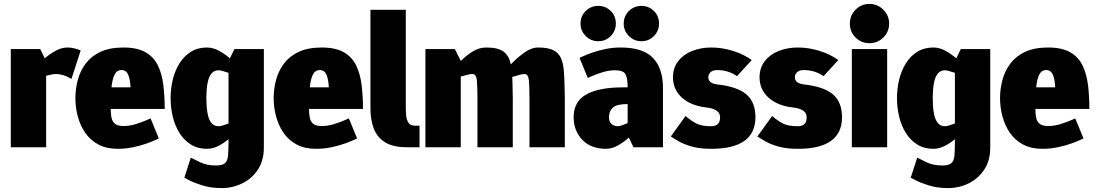

<svg xmlns="http://www.w3.org/2000/svg" viewBox="-20 -750 5584 978"><path d="M344 -348Q303 -373 264 -373Q256 -373 243 -370.5Q230 -368 215 -364V0H35V-500H185L208 -453Q235 -476 264.5 -492Q294 -508 324 -508Q324 -508 325 -508Q341 -508 359.5 -503.5Q378 -499 391 -493Z M579 8Q522 8 481 -14Q440 -36 414.5 -73Q389 -110 376.5 -156Q364 -202 364 -250Q364 -298 376.5 -344Q389 -390 417 -427Q445 -464 492 -486Q539 -508 609 -508Q679 -508 721 -484Q763 -460 784 -417Q805 -374 812 -317Q819 -260 819 -195H544Q544 -170 548 -150.5Q552 -131 565.5 -119.5Q579 -108 609 -108Q640 -108 672 -118Q704 -128 725.5 -137.5Q747 -147 747 -147L789 -45Q789 -45 772 -37Q755 -29 725.5 -18.5Q696 -8 658.5 0Q621 8 579 8ZM599 -393Q575 -393 563.5 -369.5Q552 -346 548 -305H645Q643 -346 633 -369.5Q623 -393 599 -393Z M1094 -392Q1071 -392 1058 -376.5Q1045 -361 1039.5 -337.5Q1034 -314 1032.5 -290.5Q1031 -267 1031 -250Q1031 -233 1032.5 -209Q1034 -185 1039.5 -161.5Q1045 -138 1058 -122.5Q1071 -107 1094 -107Q1102 -107 1115 -111Q1128 -115 1144 -121V-379Q1128 -384 1115 -388Q1102 -392 1094 -392ZM952 53Q966 60 999.5 76.5Q1033 93 1080 93Q1112 93 1125.5 81.5Q1139 70 1141.5 43Q1144 16 1144 -30V-41Q1119 -20 1091 -6Q1063 8 1034 8Q987 8 952 -14Q917 -36 894 -73Q871 -110 860 -156Q849 -202 849 -250Q849 -298 860 -344Q871 -390 894 -427Q917 -464 952 -486Q987 -508 1034 -508Q1065 -508 1094.5 -492Q1124 -476 1151 -453L1174 -500H1324V2Q1324 68 1293.5 114Q1263 160 1214 184Q1165 208 1110 208H1109Q1054 208 1011 194.5Q968 181 943.5 168Q919 155 919 155Z M1589 8Q1532 8 1491 -14Q1450 -36 1424.5 -73Q1399 -110 1386.5 -156Q1374 -202 1374 -250Q1374 -298 1386.5 -344Q1399 -390 1427 -427Q1455 -464 1502 -486Q1549 -508 1619 -508Q1689 -508 1731 -484Q1773 -460 1794 -417Q1815 -374 1822 -317Q1829 -260 1829 -195H1554Q1554 -170 1558 -150.5Q1562 -131 1575.5 -119.5Q1589 -108 1619 -108Q1650 -108 1682 -118Q1714 -128 1735.5 -137.5Q1757 -147 1757 -147L1799 -45Q1799 -45 1782 -37Q1765 -29 1735.5 -18.5Q1706 -8 1668.5 0Q1631 8 1589 8ZM1609 -393Q1585 -393 1573.5 -369.5Q1562 -346 1558 -305H1655Q1653 -346 1643 -369.5Q1633 -393 1609 -393Z M2092 -110H2117V0H2052Q1980 0 1939.5 -26.5Q1899 -53 1883 -97.5Q1867 -142 1867 -196V-700H2047V-196Q2047 -181 2049 -160.5Q2051 -140 2060.5 -125Q2070 -110 2092 -110Z M2327 -440V-439Q2354 -467 2387.5 -487.5Q2421 -508 2456 -508H2457Q2519 -508 2546.5 -486Q2574 -464 2582 -422Q2613 -455 2650 -481.5Q2687 -508 2721 -508Q2771 -508 2798 -494.5Q2825 -481 2837 -454.5Q2849 -428 2852 -390Q2855 -352 2856 -302L2857 -250V0H2677V-250Q2677 -308 2674 -340.5Q2671 -373 2651 -373Q2643 -373 2626 -368.5Q2609 -364 2589 -358Q2590 -345 2590.5 -331Q2591 -317 2591 -302L2592 -250V0H2412V-250Q2412 -308 2409 -340.5Q2406 -373 2386 -373Q2376 -373 2360 -369Q2344 -365 2327 -360V0H2147V-500H2297Z M3082 -153Q3082 -130 3095 -118.5Q3108 -107 3127 -107Q3135 -107 3148 -111.5Q3161 -116 3177 -123V-220Q3121 -220 3101.5 -201.5Q3082 -183 3082 -153ZM3067 8Q2990 8 2946 -38Q2902 -84 2902 -153Q2902 -233 2966.5 -269Q3031 -305 3152 -305H3177Q3177 -354 3165.5 -373Q3154 -392 3112 -392Q3081 -392 3049 -382Q3017 -372 2995.5 -362.5Q2974 -353 2974 -353L2932 -455Q2932 -455 2949 -463Q2966 -471 2995.5 -481.5Q3025 -492 3062.5 -500Q3100 -508 3142 -508Q3256 -508 3306.5 -454.5Q3357 -401 3357 -302V0H3207L3183 -49Q3156 -25 3126.5 -8.5Q3097 8 3067 8ZM3027 -540Q2990 -540 2963.5 -566.5Q2937 -593 2937 -630Q2937 -668 2963.5 -694Q2990 -720 3027 -720Q3065 -720 3091 -694Q3117 -668 3117 -630Q3117 -593 3091 -566.5Q3065 -540 3027 -540ZM3247 -540Q3210 -540 3183.5 -566.5Q3157 -593 3157 -630Q3157 -668 3183.5 -694Q3210 -720 3247 -720Q3285 -720 3311 -694Q3337 -668 3337 -630Q3337 -593 3311 -566.5Q3285 -540 3247 -540Z M3397 -55 3472 -159Q3504 -132 3530 -119.5Q3556 -107 3603 -107Q3648 -107 3648 -153Q3648 -193 3583 -202Q3502 -210 3455 -251.5Q3408 -293 3408 -356Q3408 -404 3434 -438Q3460 -472 3504.5 -490Q3549 -508 3603 -508Q3659 -508 3714.5 -490.5Q3770 -473 3809 -444L3734 -362Q3690 -393 3633 -393Q3611 -393 3599.5 -382.5Q3588 -372 3588 -356Q3588 -326 3633 -320Q3735 -309 3781.5 -269.5Q3828 -230 3828 -153Q3828 8 3603 8Q3546 8 3506 -3Q3466 -14 3439.5 -29Q3413 -44 3397 -55Z M3838 -55 3913 -159Q3945 -132 3971 -119.5Q3997 -107 4044 -107Q4089 -107 4089 -153Q4089 -193 4024 -202Q3943 -210 3896 -251.5Q3849 -293 3849 -356Q3849 -404 3875 -438Q3901 -472 3945.5 -490Q3990 -508 4044 -508Q4100 -508 4155.5 -490.5Q4211 -473 4250 -444L4175 -362Q4131 -393 4074 -393Q4052 -393 4040.5 -382.5Q4029 -372 4029 -356Q4029 -326 4074 -320Q4176 -309 4222.5 -269.5Q4269 -230 4269 -153Q4269 8 4044 8Q3987 8 3947 -3Q3907 -14 3880.5 -29Q3854 -44 3838 -55Z M4409 -530Q4367 -530 4338 -559Q4309 -588 4309 -630Q4309 -671 4338 -700.5Q4367 -730 4409 -730Q4450 -730 4479.5 -700.5Q4509 -671 4509 -630Q4509 -588 4479.5 -559Q4450 -530 4409 -530ZM4319 0V-500H4499V0Z M4794 -392Q4771 -392 4758 -376.5Q4745 -361 4739.5 -337.5Q4734 -314 4732.5 -290.5Q4731 -267 4731 -250Q4731 -233 4732.5 -209Q4734 -185 4739.5 -161.5Q4745 -138 4758 -122.5Q4771 -107 4794 -107Q4802 -107 4815 -111Q4828 -115 4844 -121V-379Q4828 -384 4815 -388Q4802 -392 4794 -392ZM4652 53Q4666 60 4699.5 76.5Q4733 93 4780 93Q4812 93 4825.5 81.5Q4839 70 4841.5 43Q4844 16 4844 -30V-41Q4819 -20 4791 -6Q4763 8 4734 8Q4687 8 4652 -14Q4617 -36 4594 -73Q4571 -110 4560 -156Q4549 -202 4549 -250Q4549 -298 4560 -344Q4571 -390 4594 -427Q4617 -464 4652 -486Q4687 -508 4734 -508Q4765 -508 4794.5 -492Q4824 -476 4851 -453L4874 -500H5024V2Q5024 68 4993.5 114Q4963 160 4914 184Q4865 208 4810 208H4809Q4754 208 4711 194.5Q4668 181 4643.5 168Q4619 155 4619 155Z M5289 8Q5232 8 5191 -14Q5150 -36 5124.5 -73Q5099 -110 5086.5 -156Q5074 -202 5074 -250Q5074 -298 5086.5 -344Q5099 -390 5127 -427Q5155 -464 5202 -486Q5249 -508 5319 -508Q5389 -508 5431 -484Q5473 -460 5494 -417Q5515 -374 5522 -317Q5529 -260 5529 -195H5254Q5254 -170 5258 -150.5Q5262 -131 5275.5 -119.5Q5289 -108 5319 -108Q5350 -108 5382 -118Q5414 -128 5435.5 -137.5Q5457 -147 5457 -147L5499 -45Q5499 -45 5482 -37Q5465 -29 5435.5 -18.5Q5406 -8 5368.5 0Q5331 8 5289 8ZM5309 -393Q5285 -393 5273.5 -369.5Q5262 -346 5258 -305H5355Q5353 -346 5343 -369.5Q5333 -393 5309 -393Z"/></svg>

Font: Epunda Sans Black
Style: Regular
Weight: 900
Designer: Simon Atzbach
Foundry: typofactur
Version: Version 2.204; ttfautohint (v1.8.4.7-5d5b)